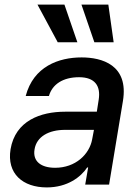

<svg xmlns="http://www.w3.org/2000/svg" viewBox="-20 -802 609 834"><path d="M183.2 12.1C273.4 12.1 331.7 -33.7 358.7 -74.6H362.9L350.1 0H453.8L513.8 -362.2C540.5 -521 421.2 -552.6 334.5 -552.6C235.8 -552.6 125.4 -513.8 91.6 -384.9H192.5C206.7 -435 252.5 -466.6 323.5 -466.6C391.7 -466.6 418.3 -429.3 408.7 -369L400.6 -316.8H262.8C156.2 -316.8 46.9 -277.7 25.9 -154.1C8.5 -47.2 79.5 12.1 183.2 12.1ZM130 -152.7C138.8 -209.5 193.2 -237.9 262.1 -237.9H388.1L380.3 -196.7C368.3 -131.4 307.9 -73.2 219.5 -73.2C159.4 -73.2 121.4 -100.1 130 -152.7ZM142.8 -782 230.8 -618.3H316.1L259.9 -782ZM333.8 -782 389.9 -618.3H473.7L450.6 -782Z"/></svg>

Font: Magic Ui Pro Medium
Style: Italic
Weight: 500
Italic angle: -9.39999°
Designer: Stefan Endress, Andreas Faust
Version: Version 1.000;FEAKit 1.0